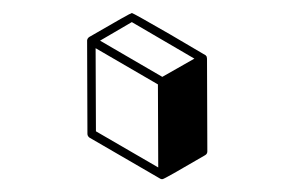

<svg xmlns="http://www.w3.org/2000/svg" viewBox="-20 -131 457 298"><path d="M232.4 147H230.5L229 146.5L118.7 82.5Q115.7 80.1 115.7 76.7L115.2 -68.4Q115.7 -71.8 118.7 -73.7Q182.6 -110.8 184.6 -110.8Q186.5 -110.8 243.2 -78.1L298.8 -45.4Q299.3 -45.4 299.3 -44.9Q299.8 -44.9 299.8 -44.4Q299.8 -43.9 300.3 -43.9L300.8 -43L301.3 -40L301.8 104Q301.8 107.9 298.3 109.9Q234.9 147 232.4 147ZM225.6 128.9 225.1 0 128.4 -56.2 128.9 72.8ZM231.9 -11.7 281.7 -40 184.6 -96.7 135.3 -67.9Z"/></svg>

Font: 3D Isometric
Style: Bold
Weight: 700
Designer: GGBotNet
Foundry: GGBotNet
Version: 1.14